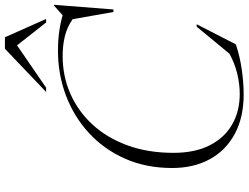

<svg xmlns="http://www.w3.org/2000/svg" viewBox="-132 -842 985 760"><g transform="rotate(-90 360.0 -462.5)"><path d="M564 -21Q516.5 -5 464.5 2.5Q412.5 10 366 10Q275 10 209.8 -25Q144.5 -60 109.5 -123.8Q74.5 -187.5 74.5 -273Q74.5 -376.5 111.5 -459.8Q148.5 -543 212.8 -602.2Q277 -661.5 360.8 -693.2Q444.5 -725 538 -725Q579.5 -725 613.8 -720.2Q648 -715.5 679 -706.5L717 -740.5H720.5L702 -505.5H692L663.5 -667Q632 -689 596 -697.8Q560 -706.5 517.5 -706.5Q437.5 -706.5 368 -675.8Q298.5 -645 246 -587.8Q193.5 -530.5 164 -449.5Q134.5 -368.5 134.5 -268Q134.5 -182.5 164.5 -124Q194.5 -65.5 247 -35.5Q299.5 -5.5 368 -5.5Q406 -5.5 447 -15.2Q488 -25 526.5 -46L634 -176H643.5ZM375.5 -772 546.5 -935H592L664.5 -772H650.5L560 -887L392.5 -772Z"/></g></svg>

Font: Newsreader 72pt Light
Style: Italic
Weight: 300
Italic angle: -17°
Designer: Hugues Gentile
Foundry: Production Type
Version: Version 1.003; ttfautohint (v1.8.3)